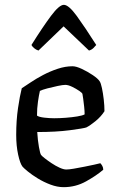

<svg xmlns="http://www.w3.org/2000/svg" viewBox="-20 -774 477 794"><path d="M243 0Q217 0 189 -10.5Q161 -21 136.5 -36Q112 -51 95 -65Q78 -79 73 -85Q63 -98 55 -134.5Q47 -171 47 -216Q47 -276 54.5 -327Q62 -378 70 -409Q84 -418 107 -433.5Q130 -449 158.5 -464Q187 -479 218.5 -489.5Q250 -500 280 -500Q295 -500 318.5 -489Q342 -478 363.5 -463.5Q385 -449 392 -438Q397 -431 401.5 -410Q406 -389 409 -363Q412 -337 412 -314Q398 -292 375.5 -273.5Q353 -255 337 -247Q326 -243 269 -235.5Q212 -228 134 -228Q136 -194 141 -166Q146 -138 150 -133Q153 -129 165 -119.5Q177 -110 193.5 -99Q210 -88 226.5 -80.5Q243 -73 254 -73Q265 -73 285.5 -76.5Q306 -80 328.5 -84.5Q351 -89 369.5 -93Q388 -97 395 -99Q399 -95 403 -88Q407 -81 407 -72Q379 -48 336 -24Q293 0 243 0ZM204 -285Q227 -285 252.5 -287Q278 -289 299.5 -292.5Q321 -296 330 -301Q330 -315 328 -333Q326 -351 324 -366Q322 -381 321 -385Q321 -389 308 -398Q295 -407 278.5 -415Q262 -423 250 -423Q240 -423 218.5 -418.5Q197 -414 176 -408.5Q155 -403 145 -398Q141 -381 137 -353.5Q133 -326 133 -296Q141 -290 163 -287.5Q185 -285 204 -285ZM139 -565Q129 -568 121 -575Q113 -582 110 -588Q157 -663 191 -708.5Q225 -754 244 -754Q264 -754 297.5 -708Q331 -662 378 -588Q374 -583 366.5 -575.5Q359 -568 348 -565L243 -665Z"/></svg>

Font: Texturina 72pt Medium
Style: Regular
Weight: 500
Designer: Guillermo Torres Carreño
Foundry: Omnibus-Type
Version: Version 1.002; ttfautohint (v1.8.3)